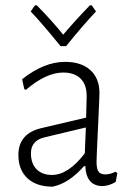

<svg xmlns="http://www.w3.org/2000/svg" viewBox="-20 -694 493 720"><path d="M324 -674 340 -651Q289 -597 228 -521H207Q133 -612 95 -651L111 -674H118Q177 -614 217 -564Q261 -616 317 -674ZM224 -462Q285 -462 319 -431Q353 -400 353 -345Q353 -330 347.5 -216Q342 -102 342 -87Q342 -61 349.5 -50.5Q357 -40 375 -40Q393 -40 413 -50L420 -45L414 -12Q390 3 363 4Q303 2 300 -71H295Q238 -6 177 6Q117 6 83 -25.5Q49 -57 49 -113Q49 -194 137 -214L303 -253L305 -334Q305 -377 282 -399.5Q259 -422 217 -422Q153 -422 77 -357L71 -360L63 -397Q145 -462 224 -462ZM302 -216 147 -179Q96 -167 96 -119Q96 -81 117 -59.5Q138 -38 175 -38Q236 -38 298 -119Z"/></svg>

Font: Alegreya Sans SC Light
Style: Regular
Weight: 300
Designer: Juan Pablo del Peral
Foundry: Huerta Tipografica
Version: Version 2.007